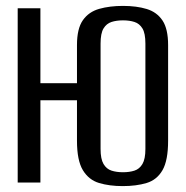

<svg xmlns="http://www.w3.org/2000/svg" viewBox="-20 -619 630 651"><path d="M396 12Q351 12 316 1.5Q281 -9 261 -42Q241 -75 241 -142V-279H117V0H40V-591H117V-337H241V-466Q241 -522 261 -550.5Q281 -579 316.5 -589Q352 -599 397 -599Q443 -599 477.5 -588.5Q512 -578 531 -549.5Q550 -521 550 -466V-142Q550 -75 531 -42Q512 -9 477 1.5Q442 12 396 12ZM397 -35Q419 -35 436 -40.5Q453 -46 463 -63Q473 -80 473 -114V-471Q473 -506 463 -522.5Q453 -539 436 -544.5Q419 -550 397 -550Q375 -550 358 -544.5Q341 -539 331 -522.5Q321 -506 321 -471V-114Q321 -80 331 -63Q341 -46 358 -40.5Q375 -35 397 -35Z"/></svg>

Font: Alumni Sans Medium
Style: Regular
Weight: 500
Designer: Robert E. Leuschke
Foundry: Robert E. Leuschke
Version: Version 1.018